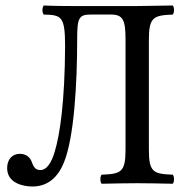

<svg xmlns="http://www.w3.org/2000/svg" viewBox="-20 -667 673 699"><path d="M522 -122V-522C522 -605 539 -611 609 -614C615 -620 615 -641 609 -647C560 -646 479 -645 479 -645H242C177 -645 139 -647 139 -647C132.8 -637 133.3 -622.5 139 -614C202.8 -612.3 217 -609.5 217 -499C216 -296 198 -176 179 -114C167 -73 149 -48 128 -48C116 -48 105 -51 97 -74C91 -92 78 -107 52 -107C25 -107 6 -87 6 -55C6 -2 61 12 98 12C156 12 192 -24 213 -76C250 -168 261 -362 261 -526C261 -601 267 -614 310 -614H385C428 -614 437 -593 437 -524V-122C437 -39 420 -34 350 -31C344 -25 344 -4 350 2C395 1 443.7 0 480 0C515.6 0 564 1 609 2C615 -4 615 -25 609 -31C539 -34 522 -39 522 -122Z"/></svg>

Font: Libertinus Math
Style: Regular
Weight: 400
Designer: Philipp H. Poll
Foundry: Khaled Hosny
Version: Version 6.2